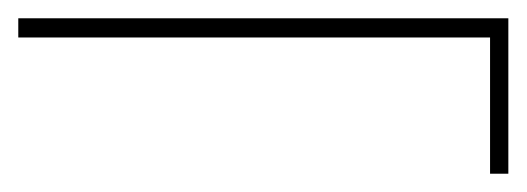

<svg xmlns="http://www.w3.org/2000/svg" viewBox="-38 -445 576 210"><path d="M498 -255V-404H-18V-425H518V-255Z"/></svg>

Font: DM Sans 12pt Thin
Style: Regular
Weight: 250
Version: Version 4.004;gftools[0.9.30]